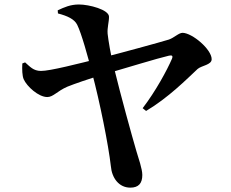

<svg xmlns="http://www.w3.org/2000/svg" viewBox="-20 -795 1040 864"><path d="M566.4 49.4C603.3 49.4 620.4 30.3 620.4 -7.6C620.4 -35 602.8 -84.4 594.2 -113.5C572.5 -187.6 525.7 -356.4 491.5 -495.9C478.4 -546.6 467.1 -616.5 464.3 -643.1C462.1 -671.2 470.8 -696.5 470.5 -719.8C470.3 -751.6 381 -774.8 335.4 -774.8C296.7 -774.8 269.5 -762.5 239.7 -748.5L240.8 -734.5C283.7 -723.3 314.6 -709 327.3 -683.7C346.5 -645.3 376.2 -538.2 394 -467.9C429 -337.6 468.2 -141.4 478.8 -47.7C483.3 6.6 515.6 49.4 566.4 49.4ZM621.9 -308.2 637.4 -295.7C737.8 -355.4 820.1 -438.7 869.2 -484.6C887.5 -500.4 932.5 -502.7 932.5 -528.6C932.5 -573 845 -646.6 801.7 -647.3C784.3 -647.3 763.9 -625.2 740 -617C698.7 -604.2 522.8 -556.3 434.4 -533.8C333.9 -508.7 203.5 -475.2 164.2 -475.8C129.7 -476 114.9 -495.3 93 -514.3L80.5 -509.4C78.9 -482.7 80 -454.1 86.4 -438.8C101 -405.7 153.5 -358.3 192.7 -358.3C219.7 -358.3 237 -384.9 282.9 -404.8C311.5 -416.5 385.9 -442.5 444.1 -459.1C544.9 -488.4 690.5 -533.2 740.3 -544.5C753.7 -547.5 759.5 -544.3 753.7 -530.2C732 -479.8 680.2 -383.9 621.9 -308.2Z"/></svg>

Font: Source Han Serif TW VF
Style: Regular
Weight: 250
Designer: Ryoko NISHIZUKA 西塚涼子 (kana & ideographs); Frank Grießhammer (Latin, Greek & Cyrillic); Wenlong ZHANG 张文龙 (bopomofo); San
Foundry: Adobe
Version: Version 2.002;hotconv 1.1.0;makeotfexe 2.6.0